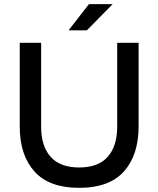

<svg xmlns="http://www.w3.org/2000/svg" viewBox="-20 -894 762 924"><path d="M647 -688V-285Q647 -148 576.5 -69Q506 10 361 10Q216 10 145.5 -69Q75 -148 75 -285V-688H178V-284Q178 -191 223.5 -139.5Q269 -88 361 -88Q453 -88 498.5 -139.5Q544 -191 544 -284V-688ZM408 -874H522L398 -748H310Z"/></svg>

Font: Roundo Medium
Style: Regular
Weight: 500
Designer: Namrata Goyal (Gurmukhi), Shiva Nallaperumal (Latin)
Foundry: Indian Type Foundry
Version: Version 1.000;PS 1.0;hotconv 1.0.88;makeotf.lib2.5.647800